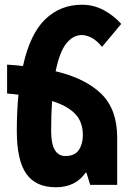

<svg xmlns="http://www.w3.org/2000/svg" viewBox="-20 -781 556 811"><path d="M342 -52H345L361 0H475V-200Q475 -319 408 -384.5Q341 -450 215 -480Q232 -563 260.5 -598Q289 -633 326 -633Q343 -633 365 -622.5Q387 -612 411 -583L492 -680Q460 -716 417.5 -738.5Q375 -761 326 -761Q235 -761 171 -699.5Q107 -638 77 -502Q45 -506 10 -508V-386Q36 -384 58 -381Q51 -311 51 -228Q51 -104 91 -47Q131 10 216 10Q299 10 342 -52ZM196 -228Q196 -297 200 -354Q263 -335 296.5 -301Q330 -267 330 -210Q330 -173 313 -147.5Q296 -122 256 -122Q196 -122 196 -228Z"/></svg>

Font: Noto Sans Armenian ExtraCondensed Extra
Style: Regular
Weight: 800
Width: 3
Designer: Monotype Design Team
Foundry: Monotype Imaging Inc.
Version: Version 1.901